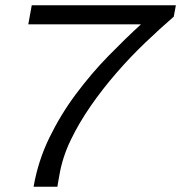

<svg xmlns="http://www.w3.org/2000/svg" viewBox="-20 -706 685 726"><path d="M107 0Q124 -98 167 -186Q210 -274 268 -351.5Q326 -429 390 -494.5Q454 -560 513 -614H87L100 -686H645L637 -643Q585 -598 529 -544.5Q473 -491 420.5 -430.5Q368 -370 323.5 -306Q279 -242 247.5 -176.5Q216 -111 205 -46Q203 -33 201 -24Q199 -15 197 0Z"/></svg>

Font: Archivo SemiExpanded Light
Style: Italic
Weight: 300
Width: 6
Italic angle: -10°
Designer: Hector Gatti
Foundry: Omnibus-Type
Version: Version 2.001